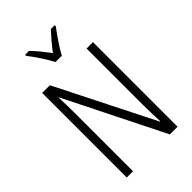

<svg xmlns="http://www.w3.org/2000/svg" viewBox="-276 -1047 1146 1146"><g transform="rotate(-45 297.0 -473.5)"><path d="M270 -788H323C346 -833 391 -896 422 -938V-947H389C354 -909 327 -877 297 -837C268 -875 234 -918 205 -947H172V-938C203 -899 246 -834 270 -788ZM512 0V-714H458V-242C458 -202 460 -145 462 -96H459L148 -714H83V0H136V-480C136 -533 135 -579 133 -623H136L447 0Z"/></g></svg>

Font: Noto Sans Devanagari Condensed Light
Style: Regular
Weight: 300
Width: 3
Designer: Jelle Bosma - Monotype Design Team
Foundry: Monotype Imaging Inc.
Version: Version 2.004